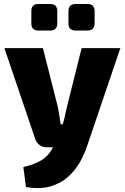

<svg xmlns="http://www.w3.org/2000/svg" viewBox="-20 -738 625 962"><path d="M583 -497 416 -5Q403 34 380 75Q357 116 320.5 148.5Q284 181 232 196Q180 211 110 199L97 99Q158 85 193.5 61Q229 37 248 -6L282 -81Q293 -105 301.5 -140.5Q310 -176 315 -201L389 -497ZM195 -497 270 -201Q274 -180 277.5 -158Q281 -136 284 -115H312L256 0H214Q193 0 177.5 -12Q162 -24 156 -43L2 -497ZM418 -718Q454 -718 454 -682V-621Q454 -585 418 -585H359Q323 -585 323 -621V-682Q323 -718 359 -718ZM232 -718Q267 -718 267 -682V-621Q267 -585 232 -585H172Q137 -585 137 -621V-682Q137 -718 172 -718Z"/></svg>

Font: Exo 2 ExtraBold
Style: Regular
Weight: 800
Designer: Natanael Gama
Foundry: Natanael Gama
Version: Version 2.010